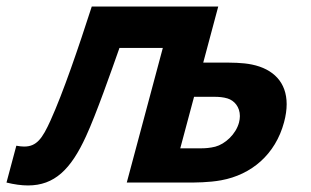

<svg xmlns="http://www.w3.org/2000/svg" viewBox="-71 -560 953 589"><path d="M-51.1 0C-27 5.9 -5.1 8.9 14.9 8.9C96 8.9 146.4 -40.2 192.9 -142C223.9 -209 270.8 -343 295.5 -413H428.5L317.9 0H502.9C527.9 0 569.9 0 607.7 -7C700.3 -24 773.9 -86 800.4 -185C805.8 -205.1 808.4 -223.6 808.4 -240.4C808.4 -307.4 767.7 -348.4 701.9 -362C672.5 -368 641.5 -368 601.5 -368H552.5L598.5 -540H210.5C169.5 -413 122.8 -276 83.8 -190C59 -135.3 41.5 -110.4 3.2 -110.4C-4 -110.4 -12 -111.3 -20.9 -113ZM482 -105 524.3 -263H588.3C599.3 -263 614.1 -262 627 -258C648.1 -251.5 664.9 -231.7 664.9 -204C664.9 -197.7 664 -191 662.2 -184C652.5 -148 619.5 -118 589.3 -110C573.3 -106 558 -105 546 -105Z"/></svg>

Font: Manrope
Style: ExtraBoldItalic
Weight: 800
Italic angle: -15°
Designer: Mikhail Sharanda
Foundry: Mikhail Sharanda
Version: Version 4.502;hotconv 1.0.109;makeotfexe 2.5.65596